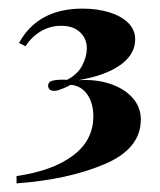

<svg xmlns="http://www.w3.org/2000/svg" viewBox="-20 -776 374 448"><path d="M295.4 -684.1Q295.4 -648.9 260.7 -624.3Q226.1 -599.6 162.6 -588.9Q167.5 -589.4 177.7 -589.4Q213.9 -589.4 243.9 -577.9Q273.9 -566.4 291.3 -545.4Q308.6 -524.4 308.6 -497.1Q308.6 -428.7 223.6 -392.8Q138.7 -356.9 18.6 -348.1V-365.2Q103 -377.4 150.4 -413.1Q197.8 -448.7 197.8 -504.9Q197.8 -535.2 183.6 -555.7Q169.4 -576.2 144.5 -578.1Q147.9 -579.6 135.3 -573.2Q115.7 -564 107.4 -564Q92.3 -564 92.3 -576.2Q92.3 -585.4 103.8 -588.1Q115.2 -590.8 136.7 -589.8Q161.1 -602.5 171.9 -623.3Q182.6 -644 182.6 -663.1Q182.6 -686 166.7 -700.9Q150.9 -715.8 122.6 -715.8Q97.2 -715.8 75.2 -702.9Q53.2 -689.9 39.6 -668L24.4 -675.8Q68.4 -755.9 172.4 -755.9Q207 -755.9 234.9 -747.3Q262.7 -738.8 279.1 -722.7Q295.4 -706.5 295.4 -684.1Z"/></svg>

Font: TypoPRO Playfair Display SC
Style: Regular
Weight: 900
Designer: Claus Eggers Sørensen
Foundry: Claus Eggers Sørensen
Version: Version 1.004;PS 001.004;hotconv 1.0.70;makeotf.lib2.5.58329